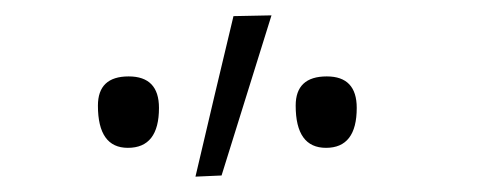

<svg xmlns="http://www.w3.org/2000/svg" viewBox="-20 -813 640 250"><path d="M234.5 -583Q247 -636 259.2 -688Q271.5 -740 284 -792L333.5 -793Q317 -740.5 301 -688.8Q285 -637 268.5 -584.5ZM146.5 -620.5Q107.5 -620.5 107.5 -675.5Q107.5 -713.5 147.5 -713.5Q187 -713.5 187 -672.5Q187 -620.5 146.5 -620.5ZM404.5 -620.5Q365 -620.5 365 -675.5Q365 -713.5 405.5 -713.5Q444.5 -713.5 444.5 -672.5Q444.5 -620.5 404.5 -620.5Z"/></svg>

Font: Commissioner Loud ExtraLight
Style: Regular
Weight: 200
Designer: Kostas Bartsokas
Foundry: Kostas Bartsokas
Version: Version 1.000; ttfautohint (v1.8.3)